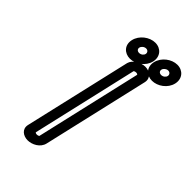

<svg xmlns="http://www.w3.org/2000/svg" viewBox="-229 -806 908 908"><g transform="rotate(45 225.0 -352.0)"><path d="M342.2 -562.4C348.9 -595.7 321.9 -615 292.3 -615C263.6 -615 226.8 -595 219.1 -566.2C215.4 -552.3 95.3 -30.7 94.7 -28C86.8 6.2 115.3 25 144.5 25C173.6 25 210.9 6.4 218.8 -28ZM291.8 -560.7 169.1 -29C167.7 -27.8 162.8 -25 156.1 -25C149.3 -25 145.7 -28.1 145 -29.1C151.4 -56.9 262.5 -539 267.7 -560.9C269.2 -562.2 274 -565 280.7 -565C288.2 -565 291.4 -561.5 291.8 -560.7ZM225 -640C212.1 -640 205.9 -649.1 208.1 -658.8C210.5 -669.1 222 -678.8 234 -678.8C245.9 -678.8 253 -669.1 250.6 -658.8C248.4 -649.1 237.9 -640 225 -640ZM213.5 -590C250.6 -590 291.3 -618.4 300.6 -658.8C309.7 -698.4 283.6 -728.8 245.5 -728.8C207.4 -728.8 167.2 -698.4 158.1 -658.8C148.8 -618.4 176.3 -590 213.5 -590ZM372.5 -640C359.6 -640 353.4 -649.1 355.6 -658.8C358 -669.1 369.5 -678.8 381.5 -678.8C393.4 -678.8 400.5 -669.1 398.1 -658.8C395.9 -649.1 385.4 -640 372.5 -640ZM361 -590C398.1 -590 438.8 -618.4 448.1 -658.8C457.2 -698.4 431.1 -728.8 393 -728.8C354.9 -728.8 314.7 -698.4 305.6 -658.8C296.3 -618.4 323.8 -590 361 -590Z"/></g></svg>

Font: Hi.
Style: Regular
Weight: 400
Designer: Mew Too, Robert Jablonski
Foundry: Cannot Into Space Fonts
Version: Version 1.996